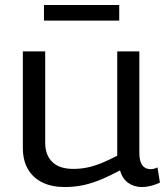

<svg xmlns="http://www.w3.org/2000/svg" viewBox="-20 -743 670 773"><path d="M241 10Q188 10 150.5 -8.5Q113 -27 92.5 -62Q72 -97 72 -148V-536H162V-168Q162 -119 190.5 -91Q219 -63 275 -63Q307 -63 335.5 -69.5Q364 -76 392.5 -88Q421 -100 452 -116V-536H541V-129Q541 -104 547 -89Q553 -74 563.5 -68Q574 -62 586 -62Q600 -62 614 -69L624 -8Q614 -3 602 1Q590 5 577 7.5Q564 10 551 10Q520 10 496.5 -6.5Q473 -23 463 -57Q426 -37 391 -22Q356 -7 319.5 1.5Q283 10 241 10ZM157 -660V-723H460V-660Z"/></svg>

Font: Georama SemiExpanded
Style: Regular
Weight: 400
Width: 6
Designer: Jean-Baptiste Levee
Foundry: Production Type
Version: Version 1.001